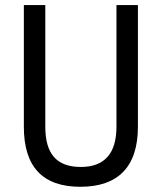

<svg xmlns="http://www.w3.org/2000/svg" viewBox="-20 -713 626 743"><path d="M291 9.8C437 9.8 513.7 -67.4 513.7 -222.7V-693.4H430.7V-222.7C430.7 -119.1 384.3 -66.9 293 -66.9C197.8 -66.9 155.3 -119.1 155.3 -222.7V-693.4H72.3V-222.7C72.3 -67.4 145 9.8 291 9.8Z"/></svg>

Font: Cascadia Mono PL SemiLight
Style: Regular
Weight: 350
Monospace: yes
Designer: Aaron Bell
Foundry: Saja Typeworks
Version: Version 2404.023